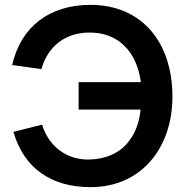

<svg xmlns="http://www.w3.org/2000/svg" viewBox="-20 -755 760 790"><path d="M352.5 15C564.5 15 690.5 -150 689.5 -360C688.5 -583.5 561.5 -735 352.5 -735C183 -735 66 -645 30 -487.5L150.5 -470.5C175.5 -562 246.5 -620 345 -621C469.5 -623 543.5 -539 559.5 -417H303.5V-304H558.5C553.5 -257 540.5 -213 511 -175C473.5 -123.5 411 -99.5 345 -98.5C250 -97.5 179.5 -156.5 153 -242L35 -212.5C79 -61.5 192 15 352.5 15Z"/></svg>

Font: Hauora
Style: Bold
Weight: 700
Designer: Wayne Shih
Foundry: WCYS
Version: Version 1.001;hotconv 1.0.109;makeotfexe 2.5.65596